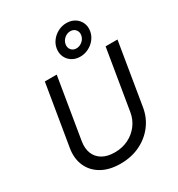

<svg xmlns="http://www.w3.org/2000/svg" viewBox="-230 -1143 1203 1300"><g transform="rotate(-30 372.0 -492.5)"><path d="M330.6 11.7Q243.2 11.7 183.6 -22.7Q124 -57.1 97.9 -116.7Q71.8 -176.3 84 -251L163.1 -727.5H255.9L177.2 -252Q168.5 -198.7 184.6 -158.7Q200.7 -118.7 238.8 -96.4Q276.9 -74.2 334 -74.2Q394 -74.2 441.9 -98.1Q489.7 -122.1 520.8 -163.6Q551.8 -205.1 560.5 -258.3L638.2 -727.5H731L651.4 -244.6Q639.2 -169.4 595 -111.6Q550.8 -53.7 482.9 -21Q415 11.7 330.6 11.7ZM456.5 -752.4Q419.4 -752.4 391.8 -770Q364.3 -787.6 351.3 -816.9Q338.4 -846.2 344.2 -880.9Q349.6 -913.1 370.1 -939.5Q390.6 -965.8 421.1 -981.4Q451.7 -997.1 486.3 -997.1Q523.9 -997.1 551.3 -979.7Q578.6 -962.4 591.8 -933.3Q605 -904.3 599.1 -869.6Q593.8 -836.4 572.8 -809.8Q551.8 -783.2 521.2 -767.8Q490.7 -752.4 456.5 -752.4ZM461.4 -814Q485.8 -814 506.8 -831.1Q527.8 -848.1 532.7 -873.5Q537.6 -899.4 522.9 -917.7Q508.3 -936 481.9 -936Q456.5 -936 435.8 -918.5Q415 -900.9 410.6 -875.5Q406.2 -850.1 420.9 -832Q435.5 -814 461.4 -814Z"/></g></svg>

Font: Inter Variable
Style: Italic
Weight: 400
Italic angle: -9.39999°
Designer: Rasmus Andersson
Foundry: rsms
Version: Version 4.001;git-9221beed3